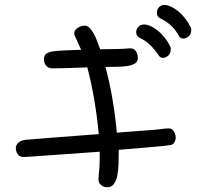

<svg xmlns="http://www.w3.org/2000/svg" viewBox="-20 -619 845 787"><path d="M193.4 -338.9Q177.7 -338.9 168.9 -350.1Q160.2 -361.3 160.2 -375Q160.2 -389.6 167.5 -397Q174.8 -404.3 192.4 -407.7Q210 -411.1 239.3 -412.1Q268.6 -413.1 312.5 -415L287.1 -471.7Q284.2 -475.6 284.2 -481.4Q284.2 -495.1 297.9 -504.4Q311.5 -513.7 327.1 -513.7Q337.9 -513.7 347.2 -504.4Q356.4 -495.1 364.3 -481Q372.1 -466.8 378.4 -449.7Q384.8 -432.6 390.6 -417Q426.8 -417 459 -418Q491.2 -418.9 513.7 -420.9Q530.3 -420.9 537.6 -408.2Q544.9 -395.5 544.9 -381.8Q544.9 -366.2 533.2 -358.9Q521.5 -351.6 502.9 -348.6Q484.4 -345.7 460.4 -345.2Q436.5 -344.7 412.1 -344.7Q429.7 -280.3 441.4 -210.4Q453.1 -140.6 459 -75.2L585.9 -85Q617.2 -86.9 639.2 -89.8Q661.1 -92.8 671.9 -92.8Q684.6 -92.8 692.4 -81.1Q700.2 -69.3 700.2 -55.7Q700.2 -44.9 694.8 -35.6Q689.5 -26.4 679.7 -24.4Q668 -22.5 647.5 -20.5Q627 -18.6 599.1 -16.1Q571.3 -13.7 537.6 -10.7Q503.9 -7.8 466.8 -4.9Q466.8 25.4 465.8 53.2Q464.8 81.1 460.4 102.1Q456.1 123 446.3 135.7Q436.5 148.4 419.9 148.4Q405.3 148.4 394.5 139.6Q383.8 130.9 383.8 117.2Q383.8 103.5 386.2 83Q388.7 62.5 388.7 34.2V2.9L195.3 16.6Q150.4 19.5 119.1 22Q87.9 24.4 76.2 24.4Q60.5 24.4 52.7 13.2Q44.9 2 44.9 -11.7Q44.9 -23.4 54.2 -33.2Q63.5 -43 84 -45.9L193.4 -54.7Q234.4 -57.6 283.2 -61.5Q332 -65.4 384.8 -69.3Q378.9 -134.8 367.2 -205.1Q355.5 -275.4 337.9 -342.8Q290 -340.8 251.5 -339.8Q212.9 -338.9 193.4 -338.9ZM556.6 -461.9Q538.1 -469.7 538.1 -487.3Q538.1 -499 546.9 -508.8Q555.7 -518.6 570.3 -518.6Q583 -518.6 598.1 -511.7Q613.3 -504.9 627.9 -492.7Q642.6 -480.5 655.8 -463.9Q668.9 -447.3 677.7 -428.7Q679.7 -424.8 679.7 -421.4Q679.7 -418 679.7 -415Q679.7 -400.4 669.4 -391.1Q659.2 -381.8 648.4 -381.8Q636.7 -381.8 630.9 -391.6Q614.3 -416 596.2 -433.6Q578.1 -451.2 556.6 -461.9ZM640.6 -542Q629.9 -546.9 626.5 -553.2Q623 -559.6 623 -567.4Q623 -579.1 631.3 -588.9Q639.6 -598.6 654.3 -598.6Q667 -598.6 682.1 -591.3Q697.3 -584 711.9 -571.8Q726.6 -559.6 739.7 -542.5Q752.9 -525.4 761.7 -506.8Q763.7 -502.9 763.7 -499.5Q763.7 -496.1 763.7 -493.2Q763.7 -479.5 752.9 -470.2Q742.2 -460.9 731.4 -460.9Q720.7 -460.9 714.8 -469.7Q700.2 -496.1 682.1 -513.2Q664.1 -530.3 640.6 -542Z"/></svg>

Font: Hi Melody
Style: Regular
Weight: 400
Designer: YoonDesign Inc.
Foundry: YoonDesign Inc.
Version: Version 3.00